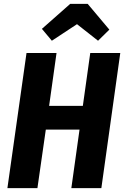

<svg xmlns="http://www.w3.org/2000/svg" viewBox="-20 -965 637 985"><path d="M172 0H18L116 -693H270L232 -422H405L443 -693H597L500 0H346L388 -300H215ZM246 -756 195 -817 340 -945H430L541 -813L483 -756L375 -841Z"/></svg>

Font: Fira Sans Condensed
Style: Bold Italic
Weight: 700
Width: 3
Italic angle: -8°
Designer: Carrois Corporate & Edenspiekermann AG
Foundry: Carrois Corporate GbR & Edenspiekermann AG
Version: Version 4.203